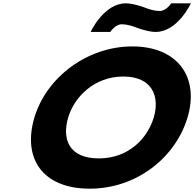

<svg xmlns="http://www.w3.org/2000/svg" viewBox="-20 -1119 1167 1154"><path d="M797.4 -954C797.4 -954 867.9 -927 915.1 -927C1048.2 -927 1127.3 -1099 1127.3 -1099H1008.9C1008.9 -1099 979.4 -1053 940.7 -1053C897.1 -1053 854.4 -1072 854.4 -1072C854.4 -1072 783.9 -1099 736.7 -1099C603.6 -1099 524.7 -927 524.7 -927H642.9C642.9 -927 672.4 -973 711.1 -973C754.6 -973 797.4 -954 797.4 -954ZM186.9 -413C114.8 -172 230.9 15 519.6 15C801.1 15 1035.1 -172 1107.2 -413C1179.2 -654 1048.9 -840 775.4 -840C503.6 -840 259 -654 186.9 -413ZM389.9 -413C426.7 -536 545.8 -659 721.2 -659C897.9 -659 940.9 -536 904.2 -413C867.4 -290 755.6 -167 574.1 -167C387.7 -167 353.1 -290 389.9 -413Z"/></svg>

Font: Hussar
Style: BdSuprExtOblThree
Weight: 700
Foundry: Cannot Into Space Fonts
Version: Version 2.00